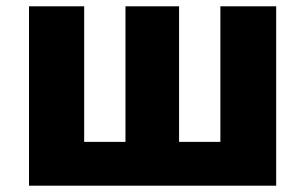

<svg xmlns="http://www.w3.org/2000/svg" viewBox="-20 -589 967 609"><path d="M72 0H856V-569H679V-139H548V-569H378V-139H247V-569H72Z"/></svg>

Font: Noto Sans T Chinese Black
Style: Bold
Weight: 900
Designer: Ryoko NISHIZUKA (kana & ideographs); Paul D. Hunt (Latin, Greek & Cyrillic); Wenlong ZHANG (bopomofo); Sandoll Communica
Foundry: Adobe Systems Incorporated
Version: Version 1.000;PS 1;hotconv 1.0.78;makeotf.lib2.5.61930